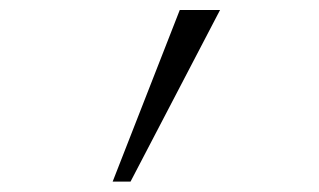

<svg xmlns="http://www.w3.org/2000/svg" viewBox="-20 -713 626 377"><path d="M201.2 -356.4 333 -693.4H412.1L236.3 -356.4Z"/></svg>

Font: Cascadia Code NF ExtraLight
Style: Regular
Weight: 200
Monospace: yes
Designer: Aaron Bell
Foundry: Saja Typeworks
Version: Version 2404.023; ttfautohint (v1.8.4)